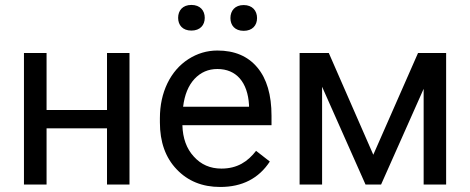

<svg xmlns="http://www.w3.org/2000/svg" viewBox="-20 -741 1888 771"><path d="M500 -528.3H409.7V-299.3H167V-528.3H76.2V0H167V-225.6H409.7V0H500Z M695.3 -669.4C695.3 -640.1 713.4 -618.2 748.5 -618.2C783.7 -618.2 802.2 -640.1 802.2 -669.4C802.2 -698.7 783.7 -721.2 748.5 -721.2C713.4 -721.2 695.3 -698.7 695.3 -669.4ZM905.3 -668.5C905.3 -639.2 923.3 -617.2 958.5 -617.2C993.7 -617.2 1012.2 -639.2 1012.2 -668.5C1012.2 -697.8 993.7 -720.7 958.5 -720.7C923.3 -720.7 905.3 -697.8 905.3 -668.5ZM864.3 9.8C952.6 9.8 1019 -24.4 1063.5 -92.3L1008.3 -135.3C975.1 -92.3 933.1 -64 869.1 -64C824.2 -64 787.1 -80.1 758.3 -112.3C729 -144 713.9 -186 712.4 -238.3H1070.3V-275.9C1070.3 -360.4 1051.3 -424.8 1013.2 -470.2C975.1 -515.6 921.9 -538.1 853 -538.1C811 -538.1 772 -526.4 736.3 -503.4C700.2 -480 672.4 -447.8 652.3 -406.7C632.3 -365.2 622.1 -318.4 622.1 -266.1V-249.5C622.1 -170.9 644.5 -107.9 689.5 -61C734.4 -13.7 792.5 9.8 864.3 9.8ZM853 -463.9C928.7 -463.9 974.6 -411.1 980 -319.3V-312.5H715.3C721.2 -360.4 736.3 -397.5 761.2 -424.3C786.1 -450.7 816.4 -463.9 853 -463.9Z M1300.3 -528.3H1183.1V0H1273.4V-392.6L1447.8 0H1510.3L1681.2 -384.3V0H1771.5V-528.3H1658.7L1479 -119.6Z"/></svg>

Font: Roboto
Style: Regular
Weight: 400
Designer: Google
Version: Version 2.137; 2017